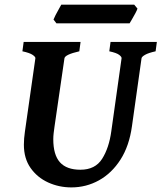

<svg xmlns="http://www.w3.org/2000/svg" viewBox="-20 -797 700 832"><path d="M659.7 -615.2 654.3 -574.7Q623.5 -567.9 608.9 -559.6Q594.2 -551.3 593.3 -544.4L551.8 -250Q540 -164.6 502.2 -105.5Q464.4 -46.4 408.9 -15.6Q353.5 15.1 289.1 15.1Q235.8 15.1 188.7 -6.3Q141.6 -27.8 112.5 -69.1Q83.5 -110.4 83.5 -169.9Q83.5 -196.3 87.9 -226.1L133.3 -544.4Q134.3 -550.3 121.6 -559.1Q108.9 -567.9 77.1 -574.7L82.5 -615.2H329.1L323.7 -574.7Q261.7 -560.5 259.3 -544.4L216.3 -249Q214.4 -234.9 212.6 -220.7Q210.9 -206.5 210.9 -193.8Q210.9 -126 239.7 -93.8Q268.6 -61.5 328.6 -61.5Q392.6 -61.5 422.6 -108.9Q452.6 -156.2 462.4 -229L506.8 -544.4Q507.8 -550.3 496.6 -559.1Q485.4 -567.9 453.6 -574.7L459 -615.2ZM575.7 -759.8Q573.7 -752.9 566.7 -739.7Q559.6 -726.6 552.2 -713.9Q544.9 -701.2 541.5 -695.8H224.6L211.9 -712.4Q214.4 -719.2 220.9 -731.9Q227.5 -744.6 234.9 -757.6Q242.2 -770.5 245.6 -776.9H561.5Z"/></svg>

Font: Gentium Book Plus
Style: Bold Italic
Weight: 700
Italic angle: -8°
Designer: Victor Gaultney, Annie Olsen, Iska Routamaa, Becca Hirsbrunner
Foundry: SIL International
Version: Version 6.101